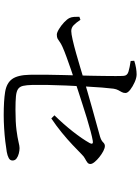

<svg xmlns="http://www.w3.org/2000/svg" viewBox="120 -910 760 1040"><g transform="rotate(90 500.0 -390.0)"><path d="M309.2 -737.2Q329.2 -743.7 348.5 -746.9Q367.8 -750 383.1 -750Q401.3 -750 425 -739.5Q448.8 -728.9 466.2 -715.3Q483.7 -701.6 483.7 -689.7Q483.7 -678.2 478.8 -669.5Q473.9 -660.7 468.3 -650.4Q462.8 -640.1 460.4 -625Q457.4 -603 454.2 -562.4Q451 -521.8 448.3 -471.3Q445.6 -420.8 443.2 -367.8Q440.9 -314.7 440.1 -267Q439.3 -219.4 440.1 -184.3Q440.9 -153.7 445 -135.4Q449.1 -117 462 -108Q474.8 -99 501.6 -96.4Q528.4 -93.8 574 -93.8Q643.3 -93.8 684.9 -99.4Q726.5 -104.9 748.9 -110.4Q771.2 -115.9 782.1 -115.9Q795.7 -115.9 811.4 -111.9Q827.2 -107.9 838.3 -99.7Q849.4 -91.5 849.4 -77.8Q849.4 -64.4 836.1 -57.3Q822.7 -50.2 802.7 -46.6Q780.3 -42.8 746.1 -38.7Q711.9 -34.7 674.8 -32.4Q637.6 -30.1 603.9 -30.1Q525.8 -30.1 477.9 -37.8Q430 -45.6 408.3 -75.5Q386.5 -105.4 385 -170.6Q384.2 -210.6 384.7 -259Q385.2 -307.3 386.5 -353.2Q387.8 -399.1 388.5 -431.3Q389.3 -463.5 390.2 -499.6Q391.1 -535.6 391.4 -570.7Q391.7 -605.7 391.9 -634.5Q392.1 -663.2 390.9 -680Q389.7 -699.4 368.2 -705.9Q346.7 -712.5 310.2 -717.8ZM87.3 -445.6Q102 -423.5 115.8 -409.7Q129.7 -396 148.2 -396Q162.6 -396 195.2 -403.4Q227.8 -410.8 267.6 -422Q307.4 -433.1 344.2 -444.3Q381 -455.5 404 -462.3Q433.2 -471.1 475.8 -483.5Q518.4 -495.9 564.6 -508.8Q610.9 -521.7 652.1 -533Q693.4 -544.3 719.7 -551.8Q741.2 -558.3 750.5 -568.2Q759.7 -578.1 770.6 -578.1Q782.1 -578.1 798.5 -569.6Q814.9 -561 830.8 -548.3Q846.8 -535.6 857.5 -522.4Q868.3 -509.2 868.3 -499.7Q868.3 -489.4 860 -483.2Q851.8 -476.9 839.8 -470.8Q827.8 -464.7 816.5 -452.9Q795.8 -432.4 765.4 -403.6Q735 -374.8 698.5 -345Q662.1 -315.1 621.6 -288L604.6 -304.9Q652.2 -353.4 692.2 -404.2Q732.2 -455.1 754.8 -495.5Q760.4 -505.3 757.5 -510Q754.5 -514.7 743.5 -512.7Q725 -509.7 692.1 -501.1Q659.3 -492.5 620.1 -480.5Q581 -468.5 540.9 -455.5Q500.7 -442.5 465.9 -431.3Q431.1 -420.1 408.5 -411.9Q383.7 -403.9 352.1 -392.8Q320.4 -381.7 288.9 -370.4Q257.5 -359 233.2 -348.2Q215.7 -340.2 206.5 -333.2Q197.3 -326.3 189.6 -322Q181.8 -317.8 167.5 -317.8Q156.8 -317.8 137.5 -329.5Q118.2 -341.1 101.1 -357.1Q84 -373.1 77.4 -386.8Q72.5 -397.1 71.5 -411.4Q70.4 -425.7 70.8 -440Z"/></g></svg>

Font: Noto Serif KR
Style: Regular
Weight: 200
Designer: Ryoko NISHIZUKA 西塚涼子 (kana & ideographs); Frank Grießhammer (Latin, Greek & Cyrillic); Wenlong ZHANG 张文龙 (bopomofo); San
Foundry: Adobe
Version: Version 2.001;hotconv 1.1.0;makeotfexe 2.6.0